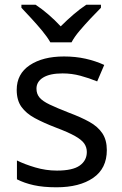

<svg xmlns="http://www.w3.org/2000/svg" viewBox="-20 -786 519 816"><path d="M434 -148Q434 -70 376 -30Q318 10 220 10Q164 10 123.5 1Q83 -8 52 -24V-104Q84 -88 129.5 -74.5Q175 -61 222 -61Q289 -61 319 -82.5Q349 -104 349 -140Q349 -160 338 -176Q327 -192 298.5 -208Q270 -224 217 -244Q165 -264 128 -284Q91 -304 71 -332Q51 -360 51 -404Q51 -472 106.5 -509Q162 -546 252 -546Q301 -546 343.5 -536.5Q386 -527 423 -510L393 -440Q359 -454 322 -464Q285 -474 246 -474Q192 -474 163.5 -456.5Q135 -439 135 -409Q135 -387 148 -371.5Q161 -356 191.5 -341.5Q222 -327 273 -307Q324 -288 360 -268Q396 -248 415 -219.5Q434 -191 434 -148ZM194 -606Q181 -629 159 -655.5Q137 -682 113 -708Q89 -734 71 -753V-766H131Q157 -749 185 -725Q213 -701 238 -674Q265 -701 293 -725Q321 -749 347 -766H409V-753Q390 -734 365.5 -708Q341 -682 318.5 -655.5Q296 -629 284 -606Z"/></svg>

Font: Noto Sans Tifinagh Ahaggar
Style: Regular
Weight: 400
Designer: JamraPatel
Foundry: JamraPatel LLC
Version: Version 2.006; ttfautohint (v1.8.4.7-5d5b)